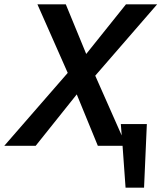

<svg xmlns="http://www.w3.org/2000/svg" viewBox="-40 -678 751 893"><path d="M526 -48 522 -101H643L630 195H544L530 0H415L317 -239L126 0H-20L275 -339L134 -658H266L361 -427L546 -658H691L403 -326Z"/></svg>

Font: EauTest
Style: Bold Italic
Weight: 700
Italic angle: -12°
Designer: Christian Thalmann (Catharsis Fonts)
Version: Version 0.001;PS 000.001;hotconv 1.0.88;makeotf.lib2.5.64775